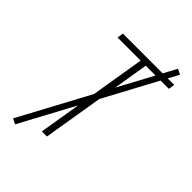

<svg xmlns="http://www.w3.org/2000/svg" viewBox="-258 -926 1116 1116"><g transform="rotate(45 300.0 -368.0)"><path d="M223 0 338 -697H148L154 -735H576L570 -697H380L265 0ZM84 81 51 65 525 -817 558 -801Z"/></g></svg>

Font: Iosevka Extralight Extended
Style: Italic
Weight: 200
Width: 7
Italic angle: -9°
Monospace: yes
Designer: Belleve Invis
Foundry: Belleve Invis
Version: Version 32.5.0; ttfautohint (v1.8.4)